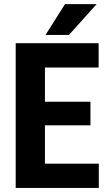

<svg xmlns="http://www.w3.org/2000/svg" viewBox="-20 -923 531 943"><path d="M424.3 -307.6H200.7V-119.1H465.3V0H57.1V-710.9H464.4V-591.3H200.7V-423.3H424.3ZM299.3 -902.8H454.6L318.8 -751.5H203.6Z"/></svg>

Font: MAUL Condensed Bold
Style: Condensed Bold
Weight: 700
Designer: MAUL
Version: Version 1.0; 2020; ttfautohint (v1.8.3)